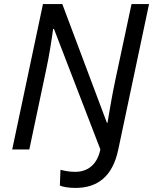

<svg xmlns="http://www.w3.org/2000/svg" viewBox="-20 -734 752 943"><path d="M40 0H124L206 -388C222 -461 234 -541 241 -592H245L473 0C456 80 406 110 349 110C321 110 297 105 277 100L274 177C287 184 319 189 350 189C457 189 533 135 561 0L712 -714H626L546 -339C531 -268 517 -187 508 -131H505L286 -714H191Z"/></svg>

Font: BC Sans
Style: Italic
Weight: 400
Italic angle: -12°
Designer: Monotype Design Team
Designer: Province of B.C.
Foundry: Monotype Imaging Inc.
Version: Version 2.000;GOOG;noto-source:20170915:90ef993387c0